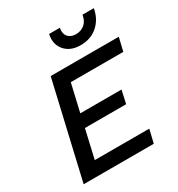

<svg xmlns="http://www.w3.org/2000/svg" viewBox="-204 -1016 1069 1150"><g transform="rotate(-30 330.5 -441.5)"><path d="M37 0 190 -660H661L639 -568H276L232 -378H517L497 -288H212L167 -92H544L522 0ZM617 -883Q605 -814 557.5 -772Q510 -730 439 -730Q377 -730 340.5 -764Q304 -798 304 -849Q304 -867 308 -883H382Q380 -871 380 -864Q380 -834 398.5 -817.5Q417 -801 448 -801Q482 -801 507 -821.5Q532 -842 539 -883Z"/></g></svg>

Font: Work Sans Medium
Style: Italic
Weight: 500
Italic angle: -13°
Designer: Wei Huang
Foundry: Wei Huang
Version: Version 2.012; ttfautohint (v1.8.3)